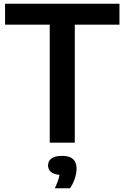

<svg xmlns="http://www.w3.org/2000/svg" viewBox="-20 -760 664 1023"><path d="M245 0V-628.5H7V-740H616.5V-628.5H378.5V0ZM388 137.5Q388 162.5 378.5 191.5Q369 220.5 353 243H272Q292.5 201 297 171.5Q266 169 251 155.8Q236 142.5 236 121Q236 97 254.8 83.8Q273.5 70.5 311 70.5Q388 70.5 388 137.5Z"/></svg>

Font: Encode Sans SemiBold
Style: Regular
Weight: 600
Designer: Multiple Designers
Foundry: Impallari Type
Version: Version 2.000